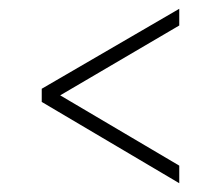

<svg xmlns="http://www.w3.org/2000/svg" viewBox="-20 -646 448 437"><path d="M75 -444 388 -626V-588L117 -429L388 -269V-229L75 -414Z"/></svg>

Font: Poiret One
Style: Regular
Weight: 400
Designer: Denis Masharov
Foundry: Denis Masharov
Version: Version 1.001